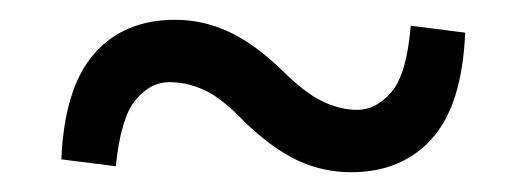

<svg xmlns="http://www.w3.org/2000/svg" viewBox="-20 -414 532 194"><path d="M265 -343Q288 -320 306 -311.5Q324 -303 341 -303Q360 -303 375.5 -321Q391 -339 395 -388L450 -381Q447 -308 416.5 -274Q386 -240 335 -240Q306 -240 280.5 -252Q255 -264 227 -291Q204 -315 186.5 -323Q169 -331 151 -331Q132 -331 117 -313Q102 -295 97 -246L42 -253Q45 -325 75 -359.5Q105 -394 157 -394Q185 -394 211 -382Q237 -370 265 -343Z"/></svg>

Font: Lisu Bosa SemiBold
Style: Regular
Weight: 600
Designer: David Morse, Annie Olsen, Victor Gaultney, Frank Grießhammer (Latin)
Foundry: SIL International
Version: Version 2.000